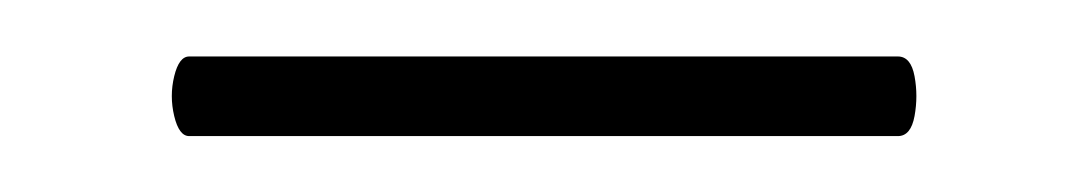

<svg xmlns="http://www.w3.org/2000/svg" viewBox="-20 -531 385 68"><path d="M47 -482.8Q43.4 -482.8 41.7 -489.9Q40 -497 41.7 -504Q43.4 -511 47 -511H298Q302.6 -511 303.9 -504Q305.2 -497 303.9 -489.9Q302.6 -482.8 298 -482.8Z"/></svg>

Font: Cormorant Light
Style: Regular
Weight: 300
Designer: Christian Thalmann (Catharsis Fonts)
Foundry: Catharsis Fonts
Version: Version 4.000